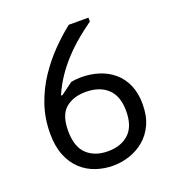

<svg xmlns="http://www.w3.org/2000/svg" viewBox="-129 -807 859 926"><g transform="rotate(-20 300.0 -344.0)"><path d="M427 -680Q393 -656 356.5 -626Q320 -596 285.5 -559.5Q251 -523 222.5 -481Q194 -439 174 -392H182L243 -437Q259 -440 272 -441Q285 -442 296 -442Q343 -442 385.5 -428.5Q428 -415 460.5 -387.5Q493 -360 511.5 -318Q530 -276 530 -219Q530 -159 510 -115.5Q490 -72 456.5 -44Q423 -16 381.5 -2Q340 12 296 12Q251 12 209 -2Q167 -16 134 -46Q101 -76 81.5 -123.5Q62 -171 62 -237Q62 -315 85.5 -383.5Q109 -452 148 -510.5Q187 -569 233.5 -616.5Q280 -664 326 -700H427ZM148 -220Q148 -138 188.5 -100Q229 -62 296 -62Q364 -62 404 -99.5Q444 -137 444 -215Q444 -292 403 -330Q362 -368 291 -368Q227 -368 187.5 -334.5Q148 -301 148 -220Z"/></g></svg>

Font: AR One Sans
Style: Regular
Weight: 400
Designer: Niteesh Yadav
Foundry: Niteesh Yadav
Version: Version 1.001;gftools[0.9.33]